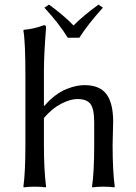

<svg xmlns="http://www.w3.org/2000/svg" viewBox="-20 -807 589 830"><path d="M272.9 -644Q235.4 -705.1 171.9 -773.9L191.9 -787.1Q259.8 -737.3 297.9 -696.8Q338.4 -738.3 405.8 -787.1L424.8 -773.9Q358.4 -700.2 323.2 -644ZM169.9 -352.1 171.9 -349.1Q194.3 -376 220 -394.8Q245.6 -413.6 268.8 -422.6Q292 -431.6 310.3 -435.3Q328.6 -439 345.2 -439Q411.1 -439 440.2 -399.9Q469.2 -360.8 469.2 -280.8Q469.2 -264.6 468 -230.5Q466.8 -196.3 466.8 -180.2Q466.8 -67.9 476.1 0L474.1 2.9Q456.1 0 426.8 0Q398.4 0 379.9 2.9L377.9 0Q387.2 -64 387.2 -180.2V-277.8Q387.2 -336.9 370.8 -357.9Q354.5 -378.9 314.9 -378.9Q284.2 -378.9 244.6 -358.6Q205.1 -338.4 169.9 -296.9V-180.2Q169.9 -72.3 179.2 0L176.8 2.9Q158.2 0 129.9 0Q101.6 0 83 2.9L81.1 0Q89.8 -63 89.8 -180.2V-481Q89.8 -627 81.1 -674.8L83 -678.2Q127 -681.6 169.9 -698.2Q179.2 -698.2 179.2 -688Q169.9 -571.3 169.9 -501Z"/></svg>

Font: Linux Biolinum G
Style: Regular
Weight: 400
Designer: Philipp H. Poll
Foundry: Philipp H. Poll
Version: Version 1.1.0 ; ttfautohint (v1.6)